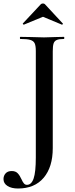

<svg xmlns="http://www.w3.org/2000/svg" viewBox="-74 -836 428 1099"><path d="M292 -613Q264 -613 250.5 -607Q237 -601 232.5 -586.5Q228 -572 228 -542V12Q228 120 176 181.5Q124 243 29 243Q-8 243 -31 228.5Q-54 214 -54 189Q-54 170 -42 156.5Q-30 143 -7 143Q15 143 27 155.5Q39 168 49 190Q56 206 63 214Q70 222 80 222Q106 222 118.5 185.5Q131 149 131 66V-544Q131 -574 124.5 -588Q118 -602 99.5 -607.5Q81 -613 42 -613Q40 -613 40 -619Q40 -625 42 -625L102 -624Q150 -622 178 -622Q206 -622 246 -624L292 -625Q294 -625 294 -619Q294 -613 292 -613ZM160 -812Q164 -816 172 -816Q179 -816 183 -812L285 -702Q286 -702 286 -700Q286 -698 283.5 -696Q281 -694 280 -695L172 -740L63 -695Q61 -694 58 -697.5Q55 -701 57 -702Z"/></svg>

Font: Cormorant Garamond SemiBold
Style: Regular
Weight: 600
Designer: Christian Thalmann (Catharsis Fonts)
Version: Version 3.000